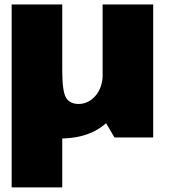

<svg xmlns="http://www.w3.org/2000/svg" viewBox="-20 -613 752 856"><path d="M32 222.5H257.5V-177L32 -593ZM490.5 0H663V-593H437.5V-90ZM257.5 -593H32V-288.5Q32 -158 76 -76.8Q120 4.5 246.5 4.5Q393.5 4.5 471 -82Q548.5 -168.5 548.5 -251.5L438.5 -290Q438.5 -223.5 406.2 -186.5Q374 -149.5 330.5 -149.5Q291.5 -149.5 274.5 -177.2Q257.5 -205 257.5 -300.5Z"/></svg>

Font: Anybody UltraCondensed Thin Black
Style: Regular
Weight: 900
Version: Version 1.111